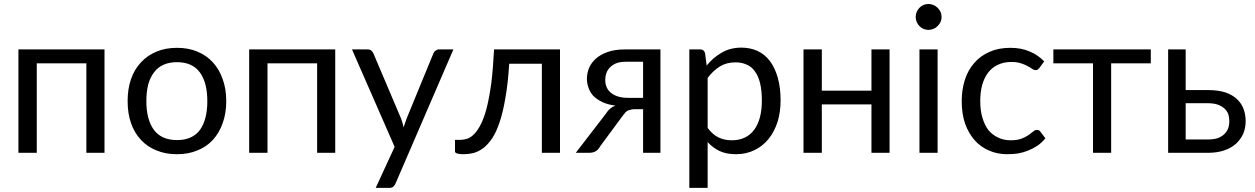

<svg xmlns="http://www.w3.org/2000/svg" viewBox="-20 -749 6153 941"><path d="M492.2 0Q469.7 0 403.3 0Q403.3 -109.4 403.3 -438.5Q341.8 -438.5 160.2 -438.5Q160.2 -329.1 160.2 0Q137.7 0 70.3 0Q70.3 -79.1 70.3 -316.4Q70.3 -364.3 70.3 -506.8Q175.8 -506.8 492.2 -506.8Q492.2 -379.9 492.2 0Z M847.7 -514.6Q903.3 -514.6 947.3 -496.1Q992.2 -477.5 1023.4 -443.4Q1054.7 -409.2 1071.3 -361.3Q1088.9 -313.5 1088.9 -253.9Q1088.9 -193.4 1071.3 -145.5Q1054.7 -97.7 1023.4 -63.5Q992.2 -29.3 947.3 -11.7Q903.3 6.8 847.7 6.8Q791 6.8 747.1 -11.7Q702.1 -29.3 670.9 -63.5Q638.7 -97.7 622.1 -145.5Q605.5 -193.4 605.5 -253.9Q605.5 -313.5 622.1 -361.3Q638.7 -409.2 670.9 -443.4Q702.1 -477.5 747.1 -496.1Q791 -514.6 847.7 -514.6ZM847.7 -62.5Q922.9 -62.5 960 -112.3Q996.1 -163.1 996.1 -252.9Q996.1 -343.8 960 -393.6Q922.9 -444.3 847.7 -444.3Q809.6 -444.3 781.2 -431.6Q752.9 -418.9 734.4 -393.6Q715.8 -369.1 706.1 -334Q697.3 -297.9 697.3 -252.9Q697.3 -163.1 734.4 -112.3Q771.5 -62.5 847.7 -62.5Z M1623 0Q1600.6 0 1534.2 0Q1534.2 -109.4 1534.2 -438.5Q1472.7 -438.5 1291 -438.5Q1291 -329.1 1291 0Q1268.6 0 1201.2 0Q1201.2 -79.1 1201.2 -316.4Q1201.2 -364.3 1201.2 -506.8Q1306.6 -506.8 1623 -506.8Q1623 -379.9 1623 0Z M2202.1 -506.8Q2130.9 -342.8 1918.9 149.4Q1915 159.2 1908.2 165Q1901.4 171.9 1887.7 171.9Q1865.2 171.9 1821.3 171.9Q1844.7 121.1 1914.1 -29.3Q1861.3 -148.4 1705.1 -506.8Q1723.6 -506.8 1782.2 -506.8Q1793 -506.8 1799.8 -501Q1806.6 -495.1 1809.6 -488.3Q1854.5 -381.8 1945.3 -168.9Q1953.1 -148.4 1958 -125Q1965.8 -148.4 1973.6 -169.9Q2017.6 -275.4 2104.5 -488.3Q2107.4 -496.1 2115.2 -501Q2122.1 -506.8 2130.9 -506.8Q2155.3 -506.8 2202.1 -506.8Z M2724.6 0Q2702.1 0 2635.7 0Q2635.7 -109.4 2635.7 -436.5Q2595.7 -436.5 2475.6 -436.5Q2469.7 -339.8 2457 -269.5Q2445.3 -199.2 2428.7 -150.4Q2412.1 -100.6 2391.6 -70.3Q2370.1 -39.1 2347.7 -22.5Q2325.2 -5.9 2300.8 1Q2276.4 6.8 2252.9 6.8Q2210 6.8 2210 -6.8Q2210 -20.5 2210 -47.9Q2210 -51.8 2210 -63.5Q2216.8 -63.5 2236.3 -63.5Q2252.9 -63.5 2270.5 -69.3Q2288.1 -75.2 2304.7 -92.8Q2321.3 -109.4 2336.9 -140.6Q2352.5 -170.9 2365.2 -219.7Q2377.9 -269.5 2387.7 -339.8Q2396.5 -410.2 2401.4 -506.8Q2508.8 -506.8 2724.6 -506.8Q2724.6 -379.9 2724.6 0Z M3131.8 -269.5Q3131.8 -314.5 3131.8 -446.3Q3110.4 -446.3 3046.9 -446.3Q3018.6 -446.3 2999 -438.5Q2979.5 -429.7 2967.8 -417Q2956.1 -404.3 2951.2 -388.7Q2946.3 -373 2946.3 -357.4Q2946.3 -316.4 2975.6 -293Q3005.9 -269.5 3057.6 -269.5Q3083 -269.5 3131.8 -269.5ZM3216.8 -506.8Q3216.8 -379.9 3216.8 0Q3195.3 0 3131.8 0Q3131.8 -53.7 3131.8 -213.9Q3122.1 -213.9 3092.8 -213.9Q3079.1 -213.9 3069.3 -210.9Q3060.5 -209 3053.7 -205.1Q3046.9 -201.2 3042 -194.3Q3037.1 -188.5 3031.2 -180.7Q2994.1 -130.9 2920.9 -31.2Q2912.1 -14.6 2899.4 -7.8Q2887.7 0 2864.3 0Q2842.8 0 2801.8 0Q2838.9 -47.9 2949.2 -191.4Q2966.8 -220.7 2996.1 -231.4Q2958 -236.3 2931.6 -249Q2905.3 -261.7 2887.7 -279.3Q2871.1 -297.9 2864.3 -319.3Q2856.4 -340.8 2856.4 -362.3Q2856.4 -388.7 2866.2 -414.1Q2877 -440.4 2899.4 -460.9Q2921.9 -481.4 2958 -494.1Q2993.2 -506.8 3043.9 -506.8Q3101.6 -506.8 3216.8 -506.8Z M3448.2 -122.1Q3472.7 -88.9 3502 -75.2Q3530.3 -61.5 3566.4 -61.5Q3637.7 -61.5 3675.8 -112.3Q3713.9 -163.1 3713.9 -256.8Q3713.9 -305.7 3705.1 -341.8Q3696.3 -377 3679.7 -399.4Q3663.1 -422.9 3638.7 -432.6Q3615.2 -443.4 3585 -443.4Q3541 -443.4 3508.8 -423.8Q3475.6 -403.3 3448.2 -367.2Q3448.2 -285.2 3448.2 -122.1ZM3443.4 -427.7Q3475.6 -467.8 3517.6 -491.2Q3559.6 -515.6 3613.3 -515.6Q3657.2 -515.6 3693.4 -499Q3728.5 -482.4 3753.9 -449.2Q3778.3 -416 3792 -368.2Q3805.7 -319.3 3805.7 -256.8Q3805.7 -200.2 3791 -152.3Q3775.4 -103.5 3747.1 -68.4Q3718.8 -33.2 3678.7 -13.7Q3637.7 6.8 3586.9 6.8Q3540 6.8 3506.8 -8.8Q3473.6 -24.4 3448.2 -52.7Q3448.2 22.5 3448.2 171.9Q3425.8 171.9 3358.4 171.9Q3358.4 43.9 3358.4 -336.9Q3358.4 -378.9 3358.4 -506.8Q3372.1 -506.8 3412.1 -506.8Q3430.7 -506.8 3435.5 -488.3Q3438.5 -467.8 3443.4 -427.7Z M4339.8 -506.8Q4339.8 -379.9 4339.8 0Q4317.4 0 4251 0Q4251 -59.6 4251 -237.3Q4189.5 -237.3 4007.8 -237.3Q4007.8 -177.7 4007.8 0Q3985.4 0 3918 0Q3918 -79.1 3918 -316.4Q3918 -364.3 3918 -506.8Q3940.4 -506.8 4007.8 -506.8Q4007.8 -456.1 4007.8 -304.7Q4068.4 -304.7 4251 -304.7Q4251 -355.5 4251 -506.8Q4273.4 -506.8 4339.8 -506.8Z M4575.2 -506.8Q4575.2 -379.9 4575.2 0Q4553.7 0 4486.3 0Q4486.3 -79.1 4486.3 -316.4Q4486.3 -364.3 4486.3 -506.8Q4508.8 -506.8 4575.2 -506.8ZM4594.7 -665Q4594.7 -652.3 4589.8 -641.6Q4584 -629.9 4575.2 -621.1Q4566.4 -612.3 4554.7 -607.4Q4543 -602.5 4530.3 -602.5Q4517.6 -602.5 4505.9 -607.4Q4495.1 -612.3 4486.3 -621.1Q4477.5 -629.9 4472.7 -641.6Q4467.8 -652.3 4467.8 -665Q4467.8 -678.7 4472.7 -690.4Q4477.5 -702.1 4486.3 -710.9Q4495.1 -719.7 4505.9 -724.6Q4517.6 -729.5 4530.3 -729.5Q4543 -729.5 4554.7 -724.6Q4566.4 -719.7 4575.2 -710.9Q4584 -702.1 4589.8 -690.4Q4594.7 -678.7 4594.7 -665Z M5074.2 -416Q5070.3 -411.1 5066.4 -408.2Q5062.5 -405.3 5055.7 -405.3Q5047.9 -405.3 5039.1 -411.1Q5030.3 -418 5016.6 -424.8Q5002.9 -432.6 4984.4 -438.5Q4964.8 -445.3 4936.5 -445.3Q4899.4 -445.3 4871.1 -431.6Q4842.8 -418.9 4823.2 -393.6Q4803.7 -368.2 4793.9 -333Q4784.2 -297.9 4784.2 -253.9Q4784.2 -207 4794.9 -171.9Q4805.7 -135.7 4824.2 -111.3Q4843.8 -87.9 4871.1 -75.2Q4898.4 -61.5 4932.6 -61.5Q4964.8 -61.5 4986.3 -69.3Q5006.8 -77.1 5020.5 -86.9Q5034.2 -96.7 5043.9 -104.5Q5052.7 -112.3 5061.5 -112.3Q5073.2 -112.3 5079.1 -103.5Q5086.9 -92.8 5103.5 -71.3Q5086.9 -50.8 5066.4 -36.1Q5044.9 -21.5 5020.5 -11.7Q4997.1 -2 4970.7 2.9Q4944.3 6.8 4916 6.8Q4869.1 6.8 4828.1 -10.7Q4787.1 -28.3 4757.8 -60.5Q4727.5 -94.7 4710 -142.6Q4693.4 -191.4 4693.4 -253.9Q4693.4 -309.6 4709 -358.4Q4724.6 -406.2 4754.9 -440.4Q4785.2 -475.6 4830.1 -495.1Q4874 -514.6 4931.6 -514.6Q4985.4 -514.6 5025.4 -497.1Q5066.4 -480.5 5097.7 -448.2Q5089.8 -437.5 5074.2 -416Z M5620.1 -438.5Q5572.3 -438.5 5425.8 -438.5Q5425.8 -329.1 5425.8 0Q5403.3 0 5336.9 0Q5336.9 -109.4 5336.9 -438.5Q5288.1 -438.5 5142.6 -438.5Q5142.6 -455.1 5142.6 -506.8Q5261.7 -506.8 5620.1 -506.8Q5620.1 -489.3 5620.1 -438.5Z M5899.4 -65.4Q5926.8 -65.4 5946.3 -71.3Q5965.8 -78.1 5979.5 -90.8Q5992.2 -102.5 5999 -119.1Q6004.9 -135.7 6004.9 -155.3Q6004.9 -173.8 6000 -189.5Q5994.1 -205.1 5981.4 -216.8Q5968.8 -228.5 5948.2 -236.3Q5927.7 -243.2 5898.4 -243.2Q5862.3 -243.2 5791 -243.2Q5791 -198.2 5791 -65.4Q5818.4 -65.4 5899.4 -65.4ZM5898.4 -307.6Q5951.2 -307.6 5986.3 -295.9Q6022.5 -283.2 6043.9 -261.7Q6065.4 -241.2 6075.2 -213.9Q6085 -185.5 6085 -156.2Q6085 -122.1 6073.2 -93.8Q6060.5 -65.4 6037.1 -43.9Q6013.7 -23.4 5979.5 -11.7Q5944.3 0 5899.4 0Q5835 0 5705.1 0Q5705.1 -79.1 5705.1 -316.4Q5705.1 -364.3 5705.1 -506.8Q5726.6 -506.8 5791 -506.8Q5791 -457 5791 -307.6Q5817.4 -307.6 5898.4 -307.6Z"/></svg>

Font: Lato
Style: Regular
Weight: 400
Designer: Lukasz Dziedzic with Adam Twardoch and Botio Nikoltchev
Version: Version 2.015; 2015-08-06; http://www.latofonts.com/